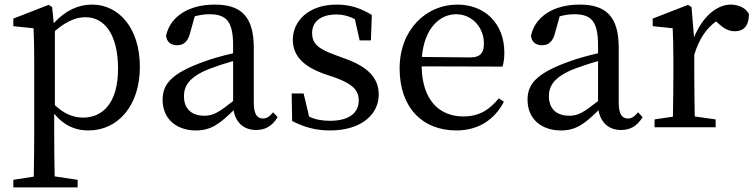

<svg xmlns="http://www.w3.org/2000/svg" viewBox="-20 -554 3288 836"><path d="M219 -419C278 -469 319 -479 353 -479C436 -479 494 -402 494 -255C494 -104 426 -42 342 -42C300 -42 261 -57 219 -96ZM207 -523 192 -533 38 -473V-440L126 -431C128 -387 129 -348 129 -287V31C129 90 128 153 127 215L38 229V262H318V229L218 214C217 152 216 88 216 28V-59C263 -2 315 14 365 14C493 14 589 -93 589 -263C589 -431 498 -534 381 -534C323 -534 266 -510 214 -453Z M995 -114C934 -66 909 -50 870 -50C819 -50 781 -76 781 -135C781 -175 798 -218 894 -255C918 -264 956 -277 995 -288ZM1169 -65C1155 -48 1143 -38 1125 -38C1100 -38 1085 -56 1085 -108V-346C1085 -482 1030 -534 915 -534C802 -534 722 -483 703 -399C706 -372 722 -357 752 -357C780 -357 798 -374 807 -408L828 -483C851 -489 871 -492 890 -492C964 -492 995 -464 995 -356V-322C951 -312 904 -299 869 -286C726 -235 688 -187 688 -120C688 -32 753 14 833 14C899 14 937 -15 997 -74C1006 -21 1041 12 1095 12C1133 12 1164 -3 1189 -44Z M1441 -314C1367 -341 1339 -362 1339 -411C1339 -459 1376 -491 1446 -491C1473 -491 1499 -484 1525 -471L1546 -378H1595L1599 -489C1551 -518 1505 -534 1446 -534C1323 -534 1255 -462 1255 -381C1255 -306 1308 -263 1389 -233L1440 -216C1512 -189 1542 -164 1542 -116C1542 -64 1502 -28 1416 -28C1381 -28 1352 -34 1326 -46L1302 -147H1250L1252 -27C1306 0 1354 14 1417 14C1556 14 1629 -58 1629 -142C1629 -211 1587 -262 1479 -300Z M1817 -306C1828 -436 1899 -492 1966 -492C2037 -492 2087 -433 2087 -365C2087 -329 2076 -304 2028 -304ZM2168 -264C2173 -279 2176 -300 2176 -325C2176 -454 2089 -534 1971 -534C1836 -534 1720 -425 1720 -256C1720 -85 1820 14 1967 14C2064 14 2134 -34 2174 -111L2152 -126C2113 -79 2070 -47 1998 -47C1891 -47 1818 -120 1816 -265Z M2584 -114C2523 -66 2498 -50 2459 -50C2408 -50 2370 -76 2370 -135C2370 -175 2387 -218 2483 -255C2507 -264 2545 -277 2584 -288ZM2758 -65C2744 -48 2732 -38 2714 -38C2689 -38 2674 -56 2674 -108V-346C2674 -482 2619 -534 2504 -534C2391 -534 2311 -483 2292 -399C2295 -372 2311 -357 2341 -357C2369 -357 2387 -374 2396 -408L2417 -483C2440 -489 2460 -492 2479 -492C2553 -492 2584 -464 2584 -356V-322C2540 -312 2493 -299 2458 -286C2315 -235 2277 -187 2277 -120C2277 -32 2342 14 2422 14C2488 14 2526 -15 2586 -74C2595 -21 2630 12 2684 12C2722 12 2753 -3 2778 -44Z M2991 -523 2976 -533 2822 -473V-440L2909 -431C2911 -387 2912 -349 2912 -287V-230C2912 -179 2911 -101 2910 -46L2830 -34V0H3096V-34L3005 -47C3004 -103 3003 -179 3003 -230V-316C3024 -383 3053 -428 3098 -461L3111 -449C3132 -430 3153 -418 3179 -418C3223 -418 3241 -447 3241 -493C3228 -519 3196 -534 3162 -534C3101 -534 3038 -481 3002 -391Z"/></svg>

Font: Source Han Serif JP Medium
Style: Regular
Weight: 500
Designer: Ryoko NISHIZUKA 西塚涼子 (kana & ideographs); Frank Grießhammer (Latin, Greek & Cyrillic); Wenlong ZHANG 张文龙 (bopomofo); San
Foundry: Adobe Systems Incorporated
Version: Version 1.001;PS 1.001;hotconv 16.6.54;makeotf.lib2.5.65590